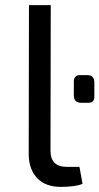

<svg xmlns="http://www.w3.org/2000/svg" viewBox="-20 -720 388 749"><path d="M177 -132Q177 -69 241 -69H290L302 -3Q276 9 216 9Q159 9 126 -24Q93 -58 92 -117L93 -700H178ZM297 -319Q269 -319 268 -346V-403Q269 -427 292 -427H320Q347 -427 348 -400V-343Q348 -319 325 -319Z"/></svg>

Font: Taylor Sans
Style: Regular
Weight: 400
Italic angle: -8°
Designer: Natanael Gama
Version: Version 1.001 September 8, 2015